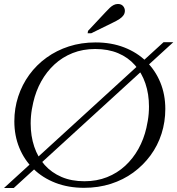

<svg xmlns="http://www.w3.org/2000/svg" viewBox="-22 -933 890 964"><path d="M400 10Q321 10 256.5 -15Q192 -40 146 -85Q100 -130 75 -191Q50 -252 50 -324Q50 -389 69.5 -448.5Q89 -508 125 -557.5Q161 -607 211.5 -643.5Q262 -680 324 -700Q386 -720 458 -720Q537 -720 601.5 -695Q666 -670 712 -625Q758 -580 783 -519Q808 -458 808 -386Q808 -321 789 -261.5Q770 -202 733.5 -152.5Q697 -103 647 -66.5Q597 -30 534.5 -10Q472 10 400 10ZM402 -23Q464 -23 515.5 -43.5Q567 -64 606.5 -100.5Q646 -137 673 -185.5Q700 -234 713 -291Q717 -309 720 -326.5Q723 -344 724.5 -362Q726 -380 726 -398Q726 -461 708 -514Q690 -567 655.5 -606Q621 -645 571 -666Q521 -687 456 -687Q394 -687 342.5 -666.5Q291 -646 251.5 -609.5Q212 -573 185 -524.5Q158 -476 145 -419Q141 -402 138 -384.5Q135 -367 133.5 -349Q132 -331 132 -313Q132 -250 150 -196.5Q168 -143 202.5 -104.5Q237 -66 287 -44.5Q337 -23 402 -23ZM-2 11 799 -721H848L47 11ZM508 -872Q520 -885 529.5 -894Q539 -903 549 -908Q559 -913 570 -913Q587 -913 596 -902.5Q605 -892 605 -879Q605 -867 598.5 -857Q592 -847 578.5 -838Q565 -829 544 -819L436 -766H418L420 -778Z"/></svg>

Font: Roboto Serif 120pt Expanded Light
Style: Italic
Weight: 300
Width: 7
Italic angle: -10°
Designer: Greg Gazdowicz
Foundry: Commercial Type
Version: Version 1.008